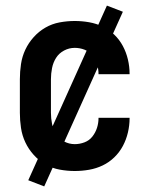

<svg xmlns="http://www.w3.org/2000/svg" viewBox="-20 -603 540 686"><path d="M247 8Q220 8 193 3Q166 -2 142.5 -15.5Q119 -29 100.5 -49.5Q82 -70 70.5 -94.5Q59 -119 55 -146Q51 -173 51 -200V-320Q51 -347 55 -374Q59 -401 70.5 -425.5Q82 -450 100.5 -470.5Q119 -491 142.5 -504.5Q166 -518 193 -523Q220 -528 247 -528Q273 -528 298.5 -523.5Q324 -519 347 -508Q370 -497 388.5 -479Q407 -461 419 -438.5Q431 -416 437 -390.5Q443 -365 443 -340V-338H332V-339Q332 -357 326.5 -374Q321 -391 310 -405Q299 -419 282 -425.5Q265 -432 247 -432Q227 -432 209 -422.5Q191 -413 180.5 -396.5Q170 -380 166 -360Q162 -340 162 -320V-200Q162 -180 166 -160Q170 -140 180.5 -123.5Q191 -107 209 -97.5Q227 -88 247 -88Q265 -88 282 -94.5Q299 -101 310 -115Q321 -129 326.5 -146Q332 -163 332 -181V-182H443V-180Q443 -155 437 -129.5Q431 -104 419 -81.5Q407 -59 388.5 -41Q370 -23 347 -12Q324 -1 298.5 3.5Q273 8 247 8ZM138 63 81 41 362 -583 419 -561Z"/></svg>

Font: Iosevka SS18
Style: Bold
Weight: 700
Monospace: yes
Designer: Belleve Invis
Foundry: Belleve Invis
Version: Version 25.1.1; ttfautohint (v1.8.4)